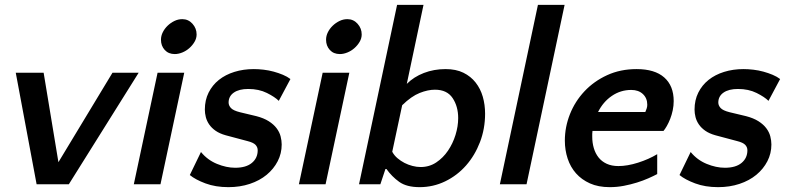

<svg xmlns="http://www.w3.org/2000/svg" viewBox="-20 -760 3263 792"><path d="M264 0H131L45 -460H160L221 -91L444 -460H552Z M642 0H532L630 -460H740ZM644 -596Q644 -612 651.5 -627Q659 -642 671.5 -654Q684 -666 699.5 -673.5Q715 -681 732 -681Q757 -681 774 -662Q791 -643 791 -618Q791 -602 782.5 -587.5Q774 -573 761 -561.5Q748 -550 732 -543.5Q716 -537 701 -537Q675 -537 659.5 -554Q644 -571 644 -596Z M1004 -393Q966 -393 944.5 -378Q923 -363 923 -337Q923 -325 932.5 -314.5Q942 -304 970 -297L1037 -281Q1068 -273 1088.5 -260Q1109 -247 1121 -231Q1133 -215 1137.5 -197.5Q1142 -180 1142 -164Q1142 -127 1125.5 -95Q1109 -63 1080 -39Q1051 -15 1010.5 -1.5Q970 12 922 12Q869 12 827.5 -3.5Q786 -19 763 -38L809 -133Q836 -100 875 -84Q914 -68 950 -68Q995 -68 1019 -88Q1043 -108 1043 -140Q1043 -153 1034 -162.5Q1025 -172 1001 -178L911 -202Q886 -209 869.5 -220.5Q853 -232 843 -246.5Q833 -261 829 -277Q825 -293 825 -308Q825 -347 840.5 -378Q856 -409 883 -430.5Q910 -452 947 -463.5Q984 -475 1027 -475Q1046 -475 1067.5 -472.5Q1089 -470 1109 -464.5Q1129 -459 1147 -451.5Q1165 -444 1178 -434L1130 -344Q1114 -360 1081 -376.5Q1048 -393 1004 -393Z M1323 0H1213L1311 -460H1421ZM1325 -596Q1325 -612 1332.5 -627Q1340 -642 1352.5 -654Q1365 -666 1380.5 -673.5Q1396 -681 1413 -681Q1438 -681 1455 -662Q1472 -643 1472 -618Q1472 -602 1463.5 -587.5Q1455 -573 1442 -561.5Q1429 -550 1413 -543.5Q1397 -537 1382 -537Q1356 -537 1340.5 -554Q1325 -571 1325 -596Z M1711 12Q1657 12 1626.5 -10Q1596 -32 1574 -63H1570L1549 0H1461L1618 -740H1727L1658 -414Q1687 -443 1728.5 -459Q1770 -475 1818 -475Q1861 -475 1891.5 -460Q1922 -445 1942 -419.5Q1962 -394 1971.5 -361Q1981 -328 1981 -291Q1981 -229 1960 -174Q1939 -119 1902.5 -77.5Q1866 -36 1816.5 -12Q1767 12 1711 12ZM1715 -71Q1751 -71 1779.5 -90Q1808 -109 1828 -138.5Q1848 -168 1859 -203.5Q1870 -239 1870 -273Q1870 -321 1847 -355.5Q1824 -390 1774 -390Q1745 -390 1711 -376.5Q1677 -363 1639 -326L1598 -134Q1606 -119 1619.5 -107.5Q1633 -96 1648.5 -88Q1664 -80 1681.5 -75.5Q1699 -71 1715 -71Z M2152 0H2042L2199 -740H2309Z M2606 -475Q2681 -475 2720 -440.5Q2759 -406 2759 -343Q2759 -324 2755 -305Q2751 -286 2744.5 -269.5Q2738 -253 2730.5 -240Q2723 -227 2717 -220H2424Q2423 -214 2423 -208Q2423 -202 2423 -196Q2423 -171 2429.5 -149Q2436 -127 2449 -110.5Q2462 -94 2482.5 -84.5Q2503 -75 2531 -75Q2568 -75 2612 -89Q2656 -103 2691 -124V-42Q2676 -34 2654.5 -24.5Q2633 -15 2607.5 -7Q2582 1 2553.5 6.5Q2525 12 2495 12Q2448 12 2413.5 -3.5Q2379 -19 2356 -45Q2333 -71 2321.5 -106Q2310 -141 2310 -180Q2310 -236 2331 -289Q2352 -342 2391 -383.5Q2430 -425 2484.5 -450Q2539 -475 2606 -475ZM2584 -389Q2540 -389 2504 -364.5Q2468 -340 2447 -298H2642Q2645 -305 2647.5 -312.5Q2650 -320 2650 -328Q2650 -355 2632 -372Q2614 -389 2584 -389Z M3024 -393Q2986 -393 2964.5 -378Q2943 -363 2943 -337Q2943 -325 2952.5 -314.5Q2962 -304 2990 -297L3057 -281Q3088 -273 3108.5 -260Q3129 -247 3141 -231Q3153 -215 3157.5 -197.5Q3162 -180 3162 -164Q3162 -127 3145.5 -95Q3129 -63 3100 -39Q3071 -15 3030.5 -1.5Q2990 12 2942 12Q2889 12 2847.5 -3.5Q2806 -19 2783 -38L2829 -133Q2856 -100 2895 -84Q2934 -68 2970 -68Q3015 -68 3039 -88Q3063 -108 3063 -140Q3063 -153 3054 -162.5Q3045 -172 3021 -178L2931 -202Q2906 -209 2889.5 -220.5Q2873 -232 2863 -246.5Q2853 -261 2849 -277Q2845 -293 2845 -308Q2845 -347 2860.5 -378Q2876 -409 2903 -430.5Q2930 -452 2967 -463.5Q3004 -475 3047 -475Q3066 -475 3087.5 -472.5Q3109 -470 3129 -464.5Q3149 -459 3167 -451.5Q3185 -444 3198 -434L3150 -344Q3134 -360 3101 -376.5Q3068 -393 3024 -393Z"/></svg>

Font: Quattrocento Sans
Style: Bold Italic
Weight: 700
Designer: Pablo Impallari
Foundry: Pablo Impallari, Igino Marini, Brenda Gallo
Version: Version 2.000